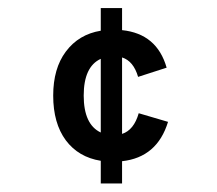

<svg xmlns="http://www.w3.org/2000/svg" viewBox="-20 -418 528 467"><path d="M225.1 -274.9Q183.6 -255.9 183.6 -185.5Q183.6 -115.2 225.1 -95.7ZM388.7 -121.6Q362.3 -35.2 276.9 -25.9V28.3H225.1V-26.9Q170.9 -35.6 140.1 -76.7Q109.4 -118.2 109.4 -185.5Q109.4 -251.5 140.1 -292.5Q171.4 -334.5 225.1 -343.3V-398.4H276.9V-344.7Q361.8 -335.9 385.3 -253.4L315.9 -231Q304.7 -269.5 276.9 -278.3V-92.3Q305.7 -101.6 317.4 -142.6Z"/></svg>

Font: Droid Sans
Style: Regular
Weight: 400
Foundry: Ascender Corporation
Version: Version 1.00 build 114